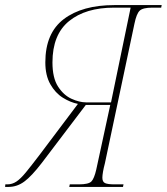

<svg xmlns="http://www.w3.org/2000/svg" viewBox="-51 -734 655 754"><path d="M-31 0 -30 -10H-22Q-3 -10 13.5 -21Q30 -32 50.5 -57Q71 -82 103 -124L255 -326Q225 -332 195.5 -350.5Q166 -369 146.5 -403.5Q127 -438 127 -489Q127 -604 199.5 -659Q272 -714 398 -714H584L582 -704H547Q510 -704 497.5 -692Q485 -680 477 -641L361 -93Q356 -74 353.5 -59.5Q351 -45 351 -36Q351 -20 361.5 -15Q372 -10 399 -10H434L432 0H221L223 -10H259Q297 -10 308 -21.5Q319 -33 327 -68L382 -322H286L113 -94Q73 -42 44.5 -21Q16 0 -17 0ZM287 -332H385L462 -704H397Q285 -704 220 -651Q155 -598 155 -489Q155 -428 177 -394Q199 -360 230 -346Q261 -332 287 -332Z"/></svg>

Font: Noto Serif Display SemiCondensed Thin
Style: Italic
Weight: 100
Width: 4
Italic angle: -12°
Designer: Monotype Design Team
Foundry: Monotype Imaging Inc.
Version: Version 2.009